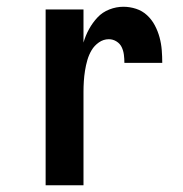

<svg xmlns="http://www.w3.org/2000/svg" viewBox="-20 -548 540 568"><path d="M115 0V-520H227V-422Q233 -443 243.5 -462Q254 -481 268.5 -496.5Q283 -512 303.5 -520Q324 -528 345 -528Q364 -528 382.5 -522Q401 -516 415 -503Q429 -490 438 -473Q447 -456 452 -437.5Q457 -419 458.5 -400Q460 -381 460 -362H348Q348 -374 346.5 -386Q345 -398 340 -408.5Q335 -419 324.5 -425.5Q314 -432 302 -432Q286 -432 272.5 -422.5Q259 -413 251 -399.5Q243 -386 238.5 -370.5Q234 -355 231.5 -339Q229 -323 228 -307.5Q227 -292 227 -276V0Z"/></svg>

Font: Iosevka Julsh Curly
Style: Bold
Weight: 700
Designer: Belleve Invis
Foundry: Belleve Invis
Version: Version 15.0.2; ttfautohint (v1.8.4)